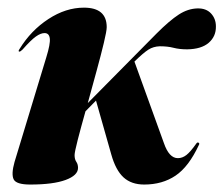

<svg xmlns="http://www.w3.org/2000/svg" viewBox="-20 -473 585 502"><path d="M259 -402Q259 -392 251.5 -360.8Q244 -329.5 232.5 -287.5Q221 -245.5 209.5 -203.5L389.5 -385.5Q423.5 -419.5 447.5 -435Q471.5 -450.5 496.5 -451Q519 -451.5 531.8 -437.8Q544.5 -424 544.5 -404Q545 -378 525.8 -361.2Q506.5 -344.5 469.5 -344Q449 -344 433.8 -348Q418.5 -352 398 -352Q381 -351.5 368 -343.2Q355 -335 331.5 -312L408.5 -99Q422 -59.5 445 -59.5Q457 -59.5 467.5 -67.8Q478 -76 493.5 -98Q496 -101.5 499 -100Q502.5 -98 500 -94Q473.5 -37 439 -13.8Q404.5 9.5 357 9.5Q323.5 9.5 303 -9.2Q282.5 -28 271 -69L231 -210L203.5 -182Q191.5 -139.5 183.2 -107.2Q175 -75 175 -67.5Q175 -56.5 179.5 -50Q184 -43.5 184 -34Q184 -14.5 151.5 -2.5Q119 9.5 59 9.5Q22.5 9.5 15.8 -4Q9 -17.5 18 -49.5L101 -323Q112 -358.5 110.2 -372.5Q108.5 -386.5 96.5 -386.5Q86.5 -386.5 73.8 -377.5Q61 -368.5 39 -343.5Q33.5 -338 30.5 -338Q26.5 -338.5 31.5 -345.5Q61 -393.5 106.5 -423.2Q152 -453 199.5 -453Q259 -453 259 -402Z"/></svg>

Font: Fraunces 144pt S000
Style: Bold Italic
Weight: 700
Italic angle: -16°
Version: Version 1.000; ttfautohint (v1.8.3)